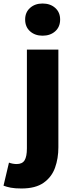

<svg xmlns="http://www.w3.org/2000/svg" viewBox="-80 -851 423 1092"><path d="M42 221Q5 221 -18.5 216.5Q-42 212 -60 205L-29 74Q-18 78 -7 80Q4 82 15 82Q47 82 60 60.5Q73 39 73 -7V-569H252V-13Q252 50 233 103Q214 156 168 188.5Q122 221 42 221ZM162 -648Q119 -648 91 -673Q63 -698 63 -740Q63 -781 91 -806Q119 -831 162 -831Q206 -831 234 -806Q262 -781 262 -740Q262 -698 234 -673Q206 -648 162 -648Z"/></svg>

Font: Noto Sans SC Black
Style: Regular
Weight: 900
Designer: Ryoko NISHIZUKA  (kana, bopomofo & ideographs); Paul D. Hunt (Latin, Greek & Cyrillic); Sandoll Communications , Soo-you
Foundry: Adobe
Version: Version 2.004-H2;hotconv 1.0.118;makeotfexe 2.5.65603